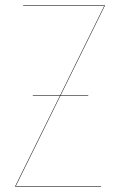

<svg xmlns="http://www.w3.org/2000/svg" viewBox="-20 -700 454 720"><path d="M373 -680.2V-678.2L207.5 -342.8H311V-340.8H206.5L39.1 -2H358.9V0H37.1V-2L204.6 -340.8H103V-342.8H205.6L371.1 -678.2H66.9V-680.2Z"/></svg>

Font: Fira Sans Compressed Two
Style: Regular
Weight: 100
Width: 1
Designer: Carrois Corporate & Edenspiekermann AG
Foundry: Carrois Corporate GbR & Edenspiekermann AG
Version: Version 4.203;PS 004.203;hotconv 1.0.88;makeotf.lib2.5.64775